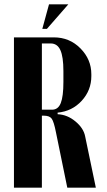

<svg xmlns="http://www.w3.org/2000/svg" viewBox="-20 -873 496 893"><path d="M198.2 -738.8H176.8L208 -853H297.9ZM44.9 -699.2H230Q303.7 -699.2 354.2 -647.9Q404.8 -596.7 404.8 -527.8V-519Q404.8 -453.1 360.1 -404.3Q315.4 -355.5 248 -349.1V-341.8Q293 -339.8 330.8 -308.3Q368.7 -276.9 376 -238.8L425.8 0H293L240.2 -257.8Q230.5 -307.1 220.5 -321Q210.4 -335 184.1 -335H174.8V0H44.9ZM274.9 -492.2V-542Q274.9 -609.4 260.7 -640.1Q246.6 -670.9 215.8 -670.9H174.8V-362.8H222.2Q250.5 -362.8 262.7 -393.8Q274.9 -424.8 274.9 -492.2Z"/></svg>

Font: Moniqa Black Heading
Style: Regular
Weight: 900
Designer: Rajesh Rajput
Foundry: Rajesh Rajput
Version: Version 1.000